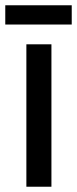

<svg xmlns="http://www.w3.org/2000/svg" viewBox="-36 -708 292 728"><path d="M159 0H64V-540H159ZM236 -688V-615H-16V-688Z"/></svg>

Font: Noto Sans Gujarati UI ExtraCondensed Medium
Style: Regular
Weight: 500
Width: 2
Designer: Jelle Bosma - Monotype Design Team, Universal Thirst
Foundry: Monotype Imaging Inc.
Version: Version 2.106; ttfautohint (v1.8.4.7-5d5b)